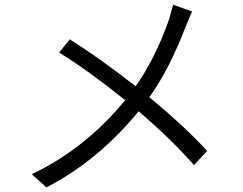

<svg xmlns="http://www.w3.org/2000/svg" viewBox="-20 -775 1040 823"><path d="M721.7 -754.9 803.7 -725.6Q795.9 -710.9 774.4 -657.2Q705.1 -476.6 620.1 -358.4Q773.4 -231.4 868.2 -127.9L811.5 -67.4Q715.8 -176.8 574.2 -297.9Q399.4 -85 178.7 28.3L116.2 -28.3Q344.7 -136.7 516.6 -345.7Q354.5 -475.6 233.4 -549.8L279.3 -606.4Q403.3 -528.3 561.5 -405.3Q644.5 -523.4 702.1 -684.6Q712.9 -717.8 721.7 -754.9Z"/></svg>

Font: Gen Shin Gothic Monospace Normal
Style: Regular
Weight: 350
Designer: [Source Han Sans]
Ryoko NISHIZUKA  (kana & ideographs); Paul D. Hunt (Latin, Greek & Cyrillic); Wenlong ZHANG  (bopomofo
Version: Version 1.002.20150607